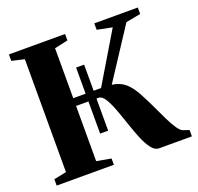

<svg xmlns="http://www.w3.org/2000/svg" viewBox="-129 -882 1053 1022"><g transform="rotate(-20 398.0 -371.5)"><path d="M23 0V-36L94 -50.5V-690L23 -706.5V-743H341V-706.5L265 -690V-407H335V-555H380.5V-407H422.5L591.5 -689.5L506.5 -706.5V-743H753V-706.5L669.5 -690.5L482 -404Q527.5 -398.5 558.8 -370.8Q590 -343 616 -290.5Q636 -253 654.8 -212.8Q673.5 -172.5 691 -136.5Q708.5 -100.5 724.8 -76.5Q741 -52.5 756 -47L789 -36V0H603Q579.5 0 559.8 -26.2Q540 -52.5 523.2 -93.8Q506.5 -135 491 -181.5Q475.5 -228 460 -269.2Q444.5 -310.5 427.8 -336.8Q411 -363 392 -363H380.5V-181H335V-363H265V-50.5L347 -35.5V0Z"/></g></svg>

Font: Merriweather 96pt ExtraBold
Style: Regular
Weight: 800
Version: Version 2.100